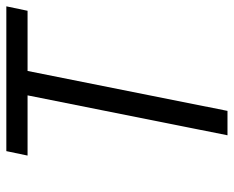

<svg xmlns="http://www.w3.org/2000/svg" viewBox="-86 -652 738 606"><g transform="rotate(-90 283.0 -349.0)"><path d="M362 -631 236 0H159L285 -631H95L109 -698H566L552 -631Z"/></g></svg>

Font: IBM Plex Sans Cond
Style: Italic
Weight: 400
Width: 3
Italic angle: -11°
Designer: Mike Abbink, Paul van der Laan, Pieter van Rosmalen
Foundry: Bold Monday
Version: Version 1.3